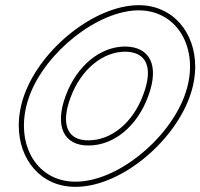

<svg xmlns="http://www.w3.org/2000/svg" viewBox="-20 -653 775 743"><path d="M94 -282C157.1 -453 358.7 -612 516.1 -613C675.1 -613 757.3 -451 694 -282C630.9 -111 431.2 51 271.6 50C112.6 50 30.9 -111 94 -282ZM234 -282C190.1 -163 227.8 -89 323.2 -90C419.2 -90 511.1 -163 554 -282C597.5 -400 560.1 -472 464.4 -473C369.4 -473 277.5 -400 234 -282ZM75.2 -288.9C60 -247.6 52.7 -206.6 52.6 -167.8C52.4 -37.2 136.5 70 271.5 70C442.6 71.1 647.2 -97.2 712.7 -275C728 -315.9 735.4 -356.8 735.4 -395.4C735.5 -525.3 651.2 -633 516 -633C347.3 -631.9 141 -467.1 75.2 -288.9ZM252.8 -275.1C294.2 -387.5 380.3 -453 464.3 -453C480.2 -452.8 493.9 -450.4 505 -446.3C549.1 -430.2 569.4 -381.6 535.2 -288.9C494.3 -175.4 408.6 -110 323.1 -110C306.6 -109.8 293 -112.1 281.8 -116.2C238.8 -132.1 218.4 -182 252.8 -275.1Z"/></svg>

Font: Nordica Plus
Style: NordicaClassicRgOblOl
Weight: 500
Version: Version 1.01